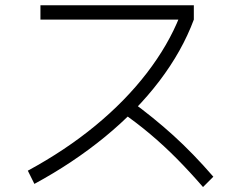

<svg xmlns="http://www.w3.org/2000/svg" viewBox="-20 -747 920 744"><path d="M87.8 -85.6Q233.3 -164.4 349.4 -260Q465.6 -355.6 548.9 -463.9Q632.2 -572.2 676.7 -684.4L692.2 -671.1H136.7V-726.7H731.1V-671.1Q685.6 -548.9 597.8 -433.3Q510 -317.8 386.7 -216.7Q263.3 -115.6 113.3 -34.4ZM766.7 -22.2Q715.6 -81.1 665.6 -131.7Q615.6 -182.2 562.2 -227.2Q508.9 -272.2 447.8 -314.4L485.6 -356.7Q574.4 -292.2 651.7 -222.2Q728.9 -152.2 806.7 -62.2Z"/></svg>

Font: Paperlogy 3 Light
Style: Regular
Weight: 300
Designer: redesigned by Lee Juim, glyphs from Gmarket Sans & Montserrat
Foundry: PT&
Version: Version 1.001